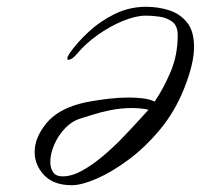

<svg xmlns="http://www.w3.org/2000/svg" viewBox="-20 -550 629 565"><path d="M191 -5Q138 -5 110 -34.5Q82 -64 82 -103Q82 -144 115 -185.5Q148 -227 216 -245Q226 -248 248.5 -252Q271 -256 300.5 -259.5Q330 -263 359 -263Q381 -263 401 -260.5Q421 -258 435 -251Q461 -289 482 -338.5Q503 -388 503 -446Q503 -474 487 -486Q471 -498 449 -501Q427 -504 409 -504Q380 -504 342 -488.5Q304 -473 268 -447.5Q232 -422 207 -392Q192 -374 181 -374Q178 -374 178 -378Q178 -382 184 -392Q206 -424 240.5 -456Q275 -488 318 -509Q361 -530 410 -530Q445 -530 477 -520Q509 -510 530 -484.5Q551 -459 551 -412Q551 -388 544 -358Q537 -328 522 -290Q495 -222 451 -169Q407 -116 357.5 -79.5Q308 -43 264 -24Q220 -5 191 -5ZM164 -31Q191 -31 221 -47.5Q251 -64 281.5 -89.5Q312 -115 338.5 -142.5Q365 -170 386 -193Q407 -216 417 -227Q405 -230 392.5 -231Q380 -232 368 -232Q336 -232 306 -226Q276 -220 253 -212.5Q230 -205 219 -202Q192 -194 171.5 -172.5Q151 -151 139.5 -124Q128 -97 128 -74Q128 -55 136.5 -43Q145 -31 164 -31Z"/></svg>

Font: Allison
Style: Regular
Weight: 400
Designer: Robert E. Leuschke
Foundry: Robert E. Leuschke
Version: Version 1.010; ttfautohint (v1.8.3)